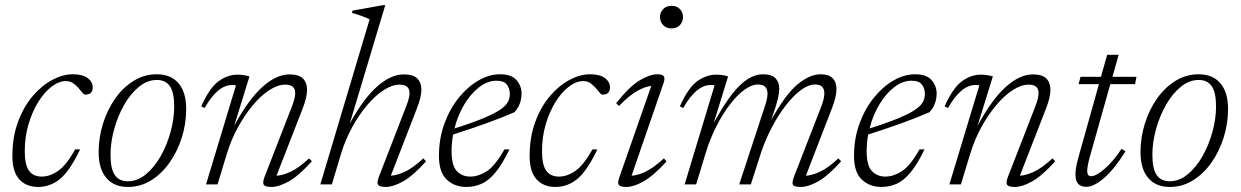

<svg xmlns="http://www.w3.org/2000/svg" viewBox="-20 -730 4912 760"><path d="M241 -409Q213 -409 184.2 -387Q155.5 -365 131.5 -326.5Q107.5 -288 92.8 -238Q78 -188 78 -132Q78 -77.5 94.8 -54.2Q111.5 -31 145.5 -31Q177.5 -31 210.2 -53.8Q243 -76.5 277.5 -138.5H297Q256 -53 217.5 -21.5Q179 10 130.5 10Q84 10 56.5 -20Q29 -50 29 -112.5Q29 -187.5 51.2 -247.5Q73.5 -307.5 109.2 -349.5Q145 -391.5 187 -413.8Q229 -436 268 -436Q307 -436 327 -421Q347 -406 347 -384Q347 -355.5 317.5 -355.5Q312 -355.5 305.5 -364Q299 -372.5 290 -382.5Q281 -392.5 269.2 -400.8Q257.5 -409 241 -409Z M600.5 -436Q656.5 -436 686.8 -400.2Q717 -364.5 717 -298.5Q717 -240 699.5 -185Q682 -130 651 -86Q620 -42 578 -16Q536 10 486.5 10Q431 10 400.8 -25.8Q370.5 -61.5 370.5 -127.5Q370.5 -186 387.8 -241Q405 -296 436 -340Q467 -384 509 -410Q551 -436 600.5 -436ZM486 -12.5Q524 -12.5 557.2 -39.8Q590.5 -67 615.8 -111.5Q641 -156 655.2 -207.8Q669.5 -259.5 669.5 -308.5Q669.5 -364 652.5 -388.8Q635.5 -413.5 601 -413.5Q563 -413.5 529.8 -386.2Q496.5 -359 471.2 -314.5Q446 -270 431.8 -218.2Q417.5 -166.5 417.5 -117.5Q417.5 -62 434.5 -37.2Q451.5 -12.5 486 -12.5Z M790 -302.5 776.5 -309Q809.5 -382.5 845.2 -408.5Q881 -434.5 920.5 -434.5Q933.5 -434.5 946 -432.5Q958.5 -430.5 967.5 -427.5L907 -232Q963.5 -336.5 1018.8 -386Q1074 -435.5 1126 -435.5Q1163.5 -435.5 1179.5 -419Q1195.5 -402.5 1195.5 -375Q1195.5 -345 1177.5 -299L1074.5 -34.5Q1098 -35.5 1129.5 -49.8Q1161 -64 1203.5 -103L1214.5 -91.5Q1162 -33.5 1122.8 -11.8Q1083.5 10 1055 10Q1029 10 1023.8 1Q1018.5 -8 1028 -32L1136.5 -311Q1148.5 -342.5 1148.5 -362Q1148.5 -395 1109.5 -395Q1079.5 -395 1046 -373.2Q1012.5 -351.5 980.5 -313.2Q948.5 -275 921.8 -226Q895 -177 878.5 -123L841 0H795.5L914 -392Q911.5 -392.5 908 -393Q904.5 -393.5 898.5 -393.5Q841.5 -393.5 790 -302.5Z M1330.5 -123 1293.5 0H1248L1443 -653.5Q1417 -666.5 1373 -679L1375.5 -688L1495.5 -709.5H1505L1364.5 -241Q1419.5 -341 1473.5 -388.2Q1527.5 -435.5 1578 -435.5Q1616 -435.5 1632 -419Q1648 -402.5 1648 -375Q1648 -345 1629.5 -299L1527 -34.5Q1550 -35.5 1581.8 -49.8Q1613.5 -64 1655.5 -103L1666.5 -91.5Q1614.5 -33.5 1575.2 -11.8Q1536 10 1507 10Q1481.5 10 1476.2 1Q1471 -8 1480.5 -32L1588.5 -311Q1601 -342.5 1601 -362Q1601 -395 1562 -395Q1532 -395 1498.5 -373.2Q1465 -351.5 1432.8 -313.2Q1400.5 -275 1373.8 -226Q1347 -177 1330.5 -123Z M1996.5 -138.5Q1967.5 -78.5 1940.5 -46.5Q1913.5 -14.5 1885.5 -2.2Q1857.5 10 1825.5 10Q1779.5 10 1748.5 -19Q1717.5 -48 1717.5 -112.5Q1717.5 -182 1739.2 -241Q1761 -300 1796.5 -343.8Q1832 -387.5 1874.5 -411.8Q1917 -436 1959.5 -436Q2004.5 -436 2024.5 -413Q2044.5 -390 2044.5 -360Q2044.5 -317 2016.5 -286Q1965 -263.5 1903 -241.2Q1841 -219 1773.5 -197.5Q1767.5 -164.5 1767.5 -132Q1767.5 -74.5 1788.2 -52.8Q1809 -31 1842 -31Q1873 -31 1906.2 -51.8Q1939.5 -72.5 1976.5 -138.5ZM1945.5 -410.5Q1910 -410.5 1876.8 -385Q1843.5 -359.5 1817.8 -316.5Q1792 -273.5 1779 -221.5Q1853 -245 1896.8 -263.5Q1940.5 -282 1962.2 -297.5Q1984 -313 1991 -327.8Q1998 -342.5 1998 -358Q1998 -380 1986.2 -395.2Q1974.5 -410.5 1945.5 -410.5Z M2288.5 -409Q2260.5 -409 2231.8 -387Q2203 -365 2179 -326.5Q2155 -288 2140.2 -238Q2125.5 -188 2125.5 -132Q2125.5 -77.5 2142.2 -54.2Q2159 -31 2193 -31Q2225 -31 2257.8 -53.8Q2290.5 -76.5 2325 -138.5H2344.5Q2303.5 -53 2265 -21.5Q2226.5 10 2178 10Q2131.5 10 2104 -20Q2076.5 -50 2076.5 -112.5Q2076.5 -187.5 2098.8 -247.5Q2121 -307.5 2156.8 -349.5Q2192.5 -391.5 2234.5 -413.8Q2276.5 -436 2315.5 -436Q2354.5 -436 2374.5 -421Q2394.5 -406 2394.5 -384Q2394.5 -355.5 2365 -355.5Q2359.5 -355.5 2353 -364Q2346.5 -372.5 2337.5 -382.5Q2328.5 -392.5 2316.8 -400.8Q2305 -409 2288.5 -409Z M2592.5 -663Q2592.5 -681.5 2605.2 -694.2Q2618 -707 2638 -707Q2659 -707 2671.2 -694.2Q2683.5 -681.5 2683.5 -663Q2683.5 -643.5 2671.2 -630.5Q2659 -617.5 2638 -617.5Q2618 -617.5 2605.2 -630.5Q2592.5 -643.5 2592.5 -663ZM2430.5 -25 2558 -390Q2534 -387.5 2502.5 -370Q2471 -352.5 2430 -310.5L2419 -321.5Q2472.5 -389 2513 -412.5Q2553.5 -436 2581.5 -436Q2602.5 -436 2607.8 -427.8Q2613 -419.5 2606.5 -401L2480 -34.5Q2503.5 -35.5 2535 -50.2Q2566.5 -65 2608 -103L2618.5 -91Q2566 -33.5 2527 -11.8Q2488 10 2459.5 10Q2435 10 2429.5 2Q2424 -6 2430.5 -25Z M3309.5 -91.5Q3257.5 -33.5 3218.2 -11.8Q3179 10 3150 10Q3123 10 3118.5 1.2Q3114 -7.5 3123.5 -32L3232 -311.5Q3243 -340.5 3243 -360.5Q3243 -395.5 3207 -395.5Q3180 -395.5 3150.2 -373.5Q3120.5 -351.5 3091 -313.5Q3061.5 -275.5 3036.2 -227.8Q3011 -180 2993.5 -129L2952 0H2906L3008 -310.5Q3018 -340 3018 -359.5Q3018 -395.5 2981 -395.5Q2955 -395.5 2925.8 -374Q2896.5 -352.5 2867.8 -314.5Q2839 -276.5 2814.2 -227.2Q2789.5 -178 2773 -123L2735.5 0H2690L2808.5 -392Q2806 -392.5 2802.5 -393Q2799 -393.5 2793 -393.5Q2736 -393.5 2684.5 -302.5L2671 -309Q2704 -382.5 2739.8 -408.5Q2775.5 -434.5 2815 -434.5Q2841.5 -434.5 2862 -427.5L2805 -242.5Q2845.5 -317 2879 -359Q2912.5 -401 2942 -418.5Q2971.5 -436 2999.5 -436Q3034.5 -436 3049.5 -420.5Q3064.5 -405 3064.5 -378.5Q3064.5 -363 3060 -343.5Q3055.5 -324 3048 -300L3032 -254Q3089.5 -357 3137.5 -396.5Q3185.5 -436 3228 -436Q3260.5 -436 3275.8 -420.5Q3291 -405 3291 -377.5Q3291 -348 3274.5 -305L3170 -34.5Q3193 -35.5 3224.8 -49.8Q3256.5 -64 3298.5 -103Z M3639.5 -138.5Q3610.5 -78.5 3583.5 -46.5Q3556.5 -14.5 3528.5 -2.2Q3500.5 10 3468.5 10Q3422.5 10 3391.5 -19Q3360.5 -48 3360.5 -112.5Q3360.5 -182 3382.2 -241Q3404 -300 3439.5 -343.8Q3475 -387.5 3517.5 -411.8Q3560 -436 3602.5 -436Q3647.5 -436 3667.5 -413Q3687.5 -390 3687.5 -360Q3687.5 -317 3659.5 -286Q3608 -263.5 3546 -241.2Q3484 -219 3416.5 -197.5Q3410.5 -164.5 3410.5 -132Q3410.5 -74.5 3431.2 -52.8Q3452 -31 3485 -31Q3516 -31 3549.2 -51.8Q3582.5 -72.5 3619.5 -138.5ZM3588.5 -410.5Q3553 -410.5 3519.8 -385Q3486.5 -359.5 3460.8 -316.5Q3435 -273.5 3422 -221.5Q3496 -245 3539.8 -263.5Q3583.5 -282 3605.2 -297.5Q3627 -313 3634 -327.8Q3641 -342.5 3641 -358Q3641 -380 3629.2 -395.2Q3617.5 -410.5 3588.5 -410.5Z M3732.5 -302.5 3719 -309Q3752 -382.5 3787.8 -408.5Q3823.5 -434.5 3863 -434.5Q3876 -434.5 3888.5 -432.5Q3901 -430.5 3910 -427.5L3849.5 -232Q3906 -336.5 3961.2 -386Q4016.5 -435.5 4068.5 -435.5Q4106 -435.5 4122 -419Q4138 -402.5 4138 -375Q4138 -345 4120 -299L4017 -34.5Q4040.5 -35.5 4072 -49.8Q4103.5 -64 4146 -103L4157 -91.5Q4104.5 -33.5 4065.2 -11.8Q4026 10 3997.5 10Q3971.5 10 3966.2 1Q3961 -8 3970.5 -32L4079 -311Q4091 -342.5 4091 -362Q4091 -395 4052 -395Q4022 -395 3988.5 -373.2Q3955 -351.5 3923 -313.2Q3891 -275 3864.2 -226Q3837.5 -177 3821 -123L3783.5 0H3738L3856.5 -392Q3854 -392.5 3850.5 -393Q3847 -393.5 3841 -393.5Q3784 -393.5 3732.5 -302.5Z M4294.5 -111.5Q4283.5 -71.5 4283.5 -53.5Q4283.5 -32.5 4299 -32.5Q4318.5 -32.5 4352.8 -62Q4387 -91.5 4419.5 -141L4435 -131Q4391.5 -61 4350.8 -25.8Q4310 9.5 4280 9.5Q4259.5 9.5 4248.2 -1.8Q4237 -13 4237 -39.5Q4237 -65.5 4249 -108L4330 -397H4249.5L4257 -426H4338L4362.5 -513H4408L4383.5 -426H4478.5L4473 -397H4375Z M4724.5 -436Q4780.5 -436 4810.8 -400.2Q4841 -364.5 4841 -298.5Q4841 -240 4823.5 -185Q4806 -130 4775 -86Q4744 -42 4702 -16Q4660 10 4610.5 10Q4555 10 4524.8 -25.8Q4494.5 -61.5 4494.5 -127.5Q4494.5 -186 4511.8 -241Q4529 -296 4560 -340Q4591 -384 4633 -410Q4675 -436 4724.5 -436ZM4610 -12.5Q4648 -12.5 4681.2 -39.8Q4714.5 -67 4739.8 -111.5Q4765 -156 4779.2 -207.8Q4793.5 -259.5 4793.5 -308.5Q4793.5 -364 4776.5 -388.8Q4759.5 -413.5 4725 -413.5Q4687 -413.5 4653.8 -386.2Q4620.5 -359 4595.2 -314.5Q4570 -270 4555.8 -218.2Q4541.5 -166.5 4541.5 -117.5Q4541.5 -62 4558.5 -37.2Q4575.5 -12.5 4610 -12.5Z"/></svg>

Font: Newsreader Text Light
Style: Italic
Weight: 300
Italic angle: -17°
Designer: Hugues Gentile
Foundry: Production Type
Version: Version 1.001